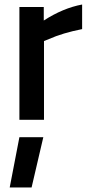

<svg xmlns="http://www.w3.org/2000/svg" viewBox="-20 -531 401 851"><path d="M66 77H172L120 300H23ZM66 0V-500H174V-440Q259 -495 344 -511V-402Q258 -385 197 -358L175 -349V0Z"/></svg>

Font: Titillium Web[RUS by Daymarius]
Style: Regular
Weight: 600
Designer: Cyrillization by Daymarius
Foundry: Cyrillization by Daymarius
Version: Version 1.002 September 11, 2018